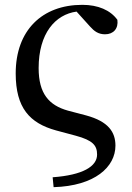

<svg xmlns="http://www.w3.org/2000/svg" viewBox="-20 -562 547 795"><path d="M202 213C373 208 458 129 458 41C458 -15 429 -59 337 -84L261 -104C183 -126 140 -174 140 -280C140 -424 209 -502 297 -514L353 -452C370 -433 387 -420 415 -420C450 -420 471 -444 466 -480C437 -520 386 -542 321 -542C154 -542 45 -436 45 -258C45 -115 103 -52 212 -22L294 0C364 19 382 40 382 78C382 127 323 163 198 172Z"/></svg>

Font: Noto Serif CJK HK SemiBold
Style: Regular
Weight: 600
Designer: Ryoko NISHIZUKA 西塚涼子 (kana & ideographs); Frank Grießhammer (Latin, Greek & Cyrillic); Wenlong ZHANG 张文龙 (bopomofo); San
Foundry: Adobe
Version: Version 2.001;hotconv 1.1.0;makeotfexe 2.6.0